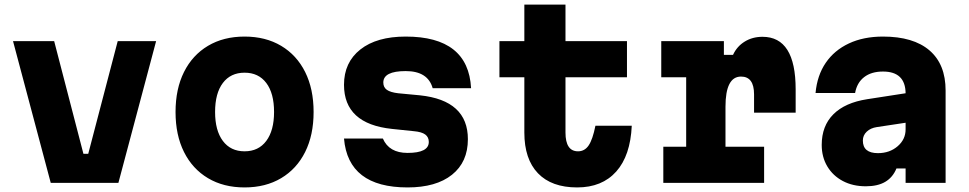

<svg xmlns="http://www.w3.org/2000/svg" viewBox="-20 -800 4240 840"><path d="M37 -620H217L345 -127H366L495 -620H663L498 0H202Z M1050 20Q958 20 890 -20.5Q822 -61 785 -135Q748 -209 748 -310Q748 -411 785 -485Q822 -559 890 -599.5Q958 -640 1050 -640Q1142 -640 1210 -599.5Q1278 -559 1315 -485Q1352 -411 1352 -310Q1352 -209 1315 -135Q1278 -61 1210 -20.5Q1142 20 1050 20ZM1050 -138Q1111 -138 1145 -183.5Q1179 -229 1179 -310Q1179 -392 1145 -437Q1111 -482 1050 -482Q989 -482 955 -437Q921 -392 921 -310Q921 -229 955 -183.5Q989 -138 1050 -138Z M1655 -194Q1682 -131 1763 -131Q1856 -131 1856 -179Q1856 -200 1840.5 -211.5Q1825 -223 1791 -226L1695 -236Q1485 -258 1485 -429Q1485 -527 1556.5 -583.5Q1628 -640 1755 -640Q2029 -640 2041 -414H1873Q1852 -489 1755 -489Q1657 -489 1657 -439Q1657 -418 1672.5 -407Q1688 -396 1722 -392L1817 -383Q2027 -361 2027 -191Q2027 -91 1957.5 -35.5Q1888 20 1763 20Q1503 20 1485 -194Z M2454 -780V-620H2723V-462H2454V-220Q2454 -138 2509 -138Q2538 -138 2555.5 -164Q2573 -190 2585 -250H2744Q2738 -119 2676 -49.5Q2614 20 2505 20Q2393 20 2333.5 -42Q2274 -104 2274 -220V-462H2165V-620H2274V-780Z M2873 -620H3147V-560H3187Q3204 -597 3238 -618Q3272 -639 3316 -639Q3461 -639 3461 -409V-307H3279V-387Q3279 -465 3222 -465Q3154 -465 3154 -333V-158H3323V0H2882V-158H2982V-462H2873Z M3902 -63Q3886 -24 3853 -4.5Q3820 15 3768 15Q3711 15 3667.5 -8Q3624 -31 3599.5 -72Q3575 -113 3575 -166Q3575 -249 3626 -300Q3677 -351 3774 -366L3942 -392Q3941 -487 3843 -487Q3792 -487 3760.5 -462.5Q3729 -438 3721 -393H3548Q3555 -470 3592.5 -525Q3630 -580 3694 -610Q3758 -640 3843 -640Q3976 -640 4046.5 -579.5Q4117 -519 4117 -404V0H3942V-63ZM3755 -185Q3755 -130 3821 -130Q3872 -130 3907 -160Q3942 -190 3942 -234V-263L3816 -244Q3789 -240 3772 -224Q3755 -208 3755 -185Z"/></svg>

Font: Martian Mono ExtraBold
Style: Regular
Weight: 800
Monospace: yes
Designer: Roman Shamin
Foundry: Evil Martians
Version: Version 1.000; ttfautohint (v1.8.4.7-5d5b)